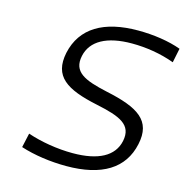

<svg xmlns="http://www.w3.org/2000/svg" viewBox="-102 -776 859 883"><g transform="rotate(15 327.0 -335.0)"><path d="M640 -579 654 -647C597 -668 523 -679 449 -679C287 -679 183 -619 156 -494C132 -377 202 -332 354 -300C467 -276 530 -252 513 -170C497 -95 425 -56 303 -56C230 -56 152 -69 87 -91L72 -23C136 -2 215 9 290 9C459 9 559 -53 585 -174C611 -293 537 -337 381 -370C272 -394 212 -419 229 -499C245 -574 318 -614 437 -614C504 -614 575 -603 640 -579Z"/></g></svg>

Font: LT Wave Mono Light
Style: Italic
Weight: 300
Designer: Daniel Lyons
Version: Version 2.5 (Glyphs App)